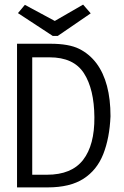

<svg xmlns="http://www.w3.org/2000/svg" viewBox="-20 -813 540 834"><path d="M54 1V-623H199Q279 -623 323.5 -601Q368 -579 399 -538Q460 -456 460 -308Q456 -213 428.5 -143.5Q401 -74 342.5 -36.5Q284 1 187 1ZM120 -54H184Q291 -54 341 -118.5Q391 -183 390 -304Q389 -426 344.5 -495Q300 -564 195 -564H120ZM341 -793 374 -755 231 -657H209L58 -756L88 -792L218 -722Z"/></svg>

Font: Ligconsolata
Style: Regular
Weight: 400
Monospace: yes
Designer: Raph Levien, Cyreal, Brenton Simpson
Foundry: Raph Levien, Cyreal, Google
Version: Version 3.001; ttfautohint (v1.8.2.53-6de2)